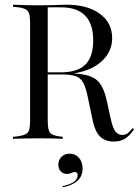

<svg xmlns="http://www.w3.org/2000/svg" viewBox="-20 -591 590 817"><path d="M108.1 -145.2V-492.7Q108.1 -519.4 104 -532.7Q100 -546 87.9 -552Q75.8 -558.1 52.4 -560.5L35.5 -562.1V-571Q46 -571 61.3 -570.2Q76.6 -569.4 96 -569Q115.3 -568.5 137.1 -568.5H145.2Q171.8 -568.5 194.8 -569Q217.7 -569.4 235.5 -570.2Q253.2 -571 262.9 -571Q351.6 -571 404.4 -532.7Q457.3 -494.4 457.3 -429Q457.3 -383.9 430.2 -349.2Q403.2 -314.5 355.6 -295.2Q308.1 -275.8 245.2 -275.8H144.4V-283.1H237.9Q309.7 -283.1 343.1 -316.1Q376.6 -349.2 376.6 -418.5Q376.6 -489.5 342.3 -524.6Q308.1 -559.7 241.1 -559.7H183.1V-145.2ZM464.5 11.3Q427.4 11.3 406 -9.7Q384.7 -30.6 375 -75.8L352.4 -183.1Q344.4 -221 333.1 -240.7Q321.8 -260.5 301.2 -267.3Q280.6 -274.2 242.7 -274.2H154.8V-280.6H238.7Q308.1 -280.6 346.8 -271.4Q385.5 -262.1 404.4 -237.1Q423.4 -212.1 433.9 -164.5L450.8 -87.1Q459.7 -46 471.4 -31Q483.1 -16.1 503.2 -16.9Q514.5 -17.7 523 -23.8Q531.5 -29.8 544.4 -46L550 -40.3Q530.6 -12.1 511.3 -0.4Q491.9 11.3 464.5 11.3ZM137.1 -2.4Q115.3 -2.4 96 -2Q76.6 -1.6 61.3 -1.2Q46 -0.8 35.5 0V-8.9L52.4 -10.5Q75.8 -13.7 87.9 -19.4Q100 -25 104 -38.7Q108.1 -52.4 108.1 -78.2V-145.2H183.1V-78.2Q183.1 -39.5 192.3 -27Q201.6 -14.5 233.9 -10.5L246.8 -8.9V0Q237.1 -0.8 223 -1.2Q208.9 -1.6 191.1 -2Q173.4 -2.4 152.4 -2.4H146ZM247.6 205.6 246 200.8Q275.8 195.2 293.1 183.5Q310.5 171.8 310.5 154Q310.5 141.1 298.4 141.1Q290.3 141.1 283.1 145.2Q275.8 149.2 265.3 149.2Q249.2 149.2 238.7 138.3Q228.2 127.4 228.2 109.7Q228.2 90.3 241.5 76.6Q254.8 62.9 276.6 62.9Q300.8 62.9 316.1 80.6Q331.5 98.4 331.5 125.8Q331.5 158.9 309.3 178.6Q287.1 198.4 247.6 205.6Z"/></svg>

Font: Playfair 144pt SemiCondensed Light
Style: Regular
Weight: 300
Width: 4
Designer: Claus Eggers Sørensen
Foundry: Claus Eggers Sørensen
Version: Version 2.203